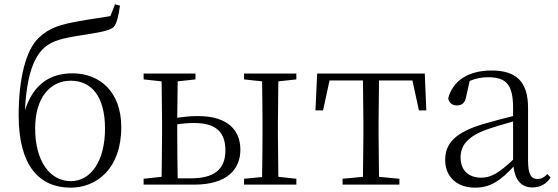

<svg xmlns="http://www.w3.org/2000/svg" viewBox="-20 -851 2570 885"><path d="M306 -16C212 -16 142 -106 142 -259C142 -403 213 -479 306 -479C400 -479 464 -409 464 -258C464 -110 400 -16 306 -16ZM306 14C423 14 539 -71 539 -265C539 -429 439 -513 314 -513C198 -513 130 -450 95 -343C103 -504 136 -588 184 -631C221 -664 272 -676 359 -689C427 -700 484 -708 504 -726C519 -744 526 -777 533 -825L510 -831L489 -777C448 -769 394 -763 348 -754C263 -739 208 -725 158 -676C98 -619 66 -485 66 -319C66 -88 160 14 306 14Z M642 0H875C1027 0 1088 -71 1088 -161C1088 -248 1033 -316 892 -316C860 -316 828 -313 797 -308L799 -476L881 -485V-512H642V-485L725 -476L727 -285V-227L725 -36L642 -27ZM797 -278C822 -282 848 -284 875 -284C974 -284 1019 -243 1019 -158C1019 -69 966 -29 859 -29H799C798 -84 797 -170 797 -227ZM1105 -485 1188 -476C1189 -420 1190 -339 1190 -285V-227C1190 -173 1189 -91 1188 -35L1105 -27V0H1346V-27L1263 -36L1261 -227V-285L1263 -476L1346 -485V-512H1105Z M1652 0H1821V-27L1727 -36L1725 -227V-285L1727 -480H1881L1911 -342H1945L1938 -512H1442L1434 -342H1469L1499 -480H1653L1655 -285V-227L1653 -36L1559 -27V0Z M2434 13C2469 13 2498 -2 2518 -33L2503 -49C2487 -32 2475 -26 2458 -26C2429 -26 2414 -45 2414 -111V-354C2414 -476 2358 -526 2246 -526C2139 -526 2067 -479 2046 -398C2050 -377 2064 -365 2086 -365C2109 -365 2124 -376 2129 -407L2145 -478C2174 -490 2202 -495 2229 -495C2309 -495 2345 -466 2345 -354V-316C2300 -305 2251 -292 2207 -279C2079 -241 2032 -190 2032 -114C2032 -31 2092 14 2169 14C2241 14 2286 -18 2347 -83C2354 -23 2381 13 2434 13ZM2345 -115C2279 -52 2241 -32 2199 -32C2141 -32 2103 -64 2103 -126C2103 -179 2134 -221 2221 -253C2258 -266 2302 -279 2345 -291Z"/></svg>

Font: Source Han Serif CN Light
Style: Regular
Weight: 300
Designer: Ryoko NISHIZUKA 西塚涼子 (kana & ideographs); Frank Grießhammer (Latin, Greek & Cyrillic); Wenlong ZHANG 张文龙 (bopomofo); San
Foundry: Adobe
Version: Version 2.003;hotconv 1.1.1;makeotfexe 2.6.0